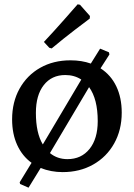

<svg xmlns="http://www.w3.org/2000/svg" viewBox="-20 -787 619 888"><path d="M543 -266Q543 -186 508 -123.5Q473 -61 411 -26Q349 9 270 9Q216 9 168 -10L112 81L73 64L71 56L126 -34Q83 -65 59.5 -116.5Q36 -168 36 -235Q36 -315 70.5 -377Q105 -439 166 -473.5Q227 -508 306 -508Q358 -508 400 -493L443 -562L484 -545L486 -535L445 -471Q493 -440 518 -387.5Q543 -335 543 -266ZM146 -265Q146 -172 178 -119L356 -419Q324 -440 282 -440Q219 -440 182.5 -393.5Q146 -347 146 -265ZM432 -227Q432 -329 392 -384L211 -79Q245 -51 292 -51Q356 -51 394 -98Q432 -145 432 -227ZM208 -566 183 -593Q230 -643 277.5 -697Q325 -751 339 -767L350 -765L396 -713L395 -701Q380 -690 327 -649.5Q274 -609 219 -563Z"/></svg>

Font: Alegreya SC Medium
Style: Regular
Weight: 500
Designer: Juan Pablo del Peral
Foundry: Huerta Tipografica
Version: Version 2.007; ttfautohint (v1.6)